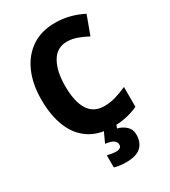

<svg xmlns="http://www.w3.org/2000/svg" viewBox="-229 -833 1045 1183"><g transform="rotate(-30 293.5 -242.0)"><path d="M364 -587Q293 -587 256 -524Q219 -461 219 -355Q219 -244 255.5 -185.5Q292 -127 368 -127Q409 -127 448 -138.5Q487 -150 530 -169V-28Q449 10 350 10Q248 10 182 -34.5Q116 -79 83 -161Q50 -243 50 -356Q50 -464 86 -547Q122 -630 191 -677Q260 -724 359 -724Q460 -724 556 -675L507 -542Q472 -561 436 -574Q400 -587 364 -587ZM450 123Q450 178 417 209Q384 240 311 240Q286 240 265.5 237Q245 234 228 229V143Q244 147 261 149.5Q278 152 292 152Q308 152 318 145Q328 138 328 123Q328 105 311 93Q294 81 254 76L289 0H377L365 31Q399 39 424.5 62Q450 85 450 123Z"/></g></svg>

Font: Noto Sans Sinhala SemiCondensed ExtraBold
Style: Regular
Weight: 800
Width: 4
Designer: Jelle Bosma - Monotype Design Team
Foundry: Monotype Imaging Inc.
Version: Version 2.006; ttfautohint (v1.8.4.7-5d5b)